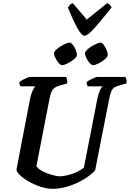

<svg xmlns="http://www.w3.org/2000/svg" viewBox="-20 -1188 817 1208"><path d="M311 0Q276 0 236 -13Q196 -26 161 -46Q126 -66 104.5 -87Q83 -108 84 -123L169 -565Q175 -596 185 -617.5Q195 -639 203 -645H109Q107 -648 104 -655Q101 -662 102 -671Q109 -678 122.5 -685.5Q136 -693 149.5 -698.5Q163 -704 169 -704H396Q399 -699 401.5 -688.5Q404 -678 403 -663L356 -650Q326 -642 312.5 -624.5Q299 -607 291 -564L209 -142Q219 -126 246.5 -111.5Q274 -97 305.5 -88Q337 -79 356 -79Q381 -79 411 -87Q441 -95 467.5 -108Q494 -121 508 -134L592 -564Q599 -598 608.5 -619Q618 -640 626 -645H532Q530 -648 527 -655Q524 -662 525 -671Q532 -678 546 -685.5Q560 -693 573.5 -698.5Q587 -704 593 -704H769Q772 -700 775 -689Q778 -678 776 -663L732 -651Q712 -645 700 -638Q688 -631 680 -612.5Q672 -594 665 -556L579 -118Q567 -102 540 -81.5Q513 -61 476 -42.5Q439 -24 396.5 -12Q354 0 311 0ZM565 -778Q556 -778 544 -791.5Q532 -805 523.5 -822.5Q515 -840 515 -853Q515 -862 526.5 -873.5Q538 -885 555 -895.5Q572 -906 588 -913Q604 -920 612 -920Q622 -920 632.5 -906Q643 -892 650.5 -874Q658 -856 658 -843Q658 -831 640 -815.5Q622 -800 600 -789Q578 -778 565 -778ZM371 -778Q361 -778 349.5 -791.5Q338 -805 329 -822.5Q320 -840 320 -853Q320 -862 331.5 -873.5Q343 -885 360 -895.5Q377 -906 393 -913Q409 -920 418 -920Q427 -920 438 -906Q449 -892 456.5 -874Q464 -856 464 -843Q464 -831 445.5 -815.5Q427 -800 405 -789Q383 -778 371 -778ZM512 -963Q493 -963 465.5 -1013.5Q438 -1064 407 -1141Q412 -1148 419 -1156.5Q426 -1165 438 -1168L526 -1065L654 -1168Q665 -1164 672.5 -1156Q680 -1148 682 -1141Q621 -1064 576.5 -1013.5Q532 -963 512 -963Z"/></svg>

Font: Texturina 72pt 72pt Regular
Style: Bold Italic
Weight: 700
Italic angle: -11°
Designer: Guillermo Torres Carreño
Foundry: Omnibus-Type
Version: Version 1.002; ttfautohint (v1.8.3)